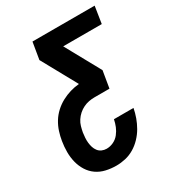

<svg xmlns="http://www.w3.org/2000/svg" viewBox="-177 -840 860 944"><g transform="rotate(-30 253.0 -367.5)"><path d="M206 0Q176 0 147.5 -6.5Q119 -13 96 -29Q73 -45 58 -69Q43 -93 36 -121Q29 -149 29 -179Q29 -209 34 -239Q38 -264 46 -289Q54 -314 68 -337Q82 -360 102 -378.5Q122 -397 146 -410Q170 -423 195.5 -430.5Q221 -438 246 -440V-441L137 -639L153 -735H506L491 -639H272L381 -441L365 -345H280Q264 -345 248 -342Q232 -339 216.5 -331.5Q201 -324 188 -312.5Q175 -301 165.5 -286.5Q156 -272 151.5 -256Q147 -240 144 -224Q142 -210 141 -195.5Q140 -181 141.5 -167Q143 -153 147 -140.5Q151 -128 159 -117.5Q167 -107 179.5 -101.5Q192 -96 206 -96Q226 -96 245 -105Q264 -114 277 -130.5Q290 -147 297.5 -165.5Q305 -184 309 -204H420Q415 -178 406 -153Q397 -128 383.5 -104.5Q370 -81 350.5 -60.5Q331 -40 307.5 -26Q284 -12 258 -6Q232 0 206 0Z"/></g></svg>

Font: Iosevka Curly Oblique
Style: Bold
Weight: 700
Italic angle: -9°
Monospace: yes
Designer: Belleve Invis
Foundry: Belleve Invis
Version: Version 11.1.0; ttfautohint (v1.8.3)